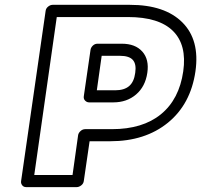

<svg xmlns="http://www.w3.org/2000/svg" viewBox="-20 -746 829 791"><path d="M66.9 0 168 -701.2Q169.4 -711.9 178.5 -719Q187.5 -726.1 196.8 -726.1H515.1Q658.7 -726.1 731.2 -653.8Q803.7 -581.5 785.2 -452.1Q765.6 -316.9 671.9 -240.5Q578.1 -164.1 434.1 -164.1H349.1L325.2 0Q323.7 10.7 314.5 17.8Q305.2 24.9 295.9 24.9H87.9Q77.1 24.9 71.3 17.1Q65.4 9.3 66.9 0ZM121.1 -24.9H278.8L301.8 -189Q303.2 -198.2 311.8 -206.1Q320.3 -213.9 331.1 -213.9H440.9Q567.9 -213.9 643.1 -275.4Q718.3 -336.9 734.9 -452.1Q750.5 -561 692.6 -618.4Q634.8 -675.8 506.8 -675.8H213.9ZM325.2 -349.1 353 -541Q354.5 -550.3 362.5 -558.1Q370.6 -565.9 381.8 -565.9H481.9Q537.6 -565.9 566.4 -533.4Q595.2 -501 586.9 -445.8Q578.6 -389.2 540.5 -356.7Q502.4 -324.2 446.8 -324.2H347.2Q337.9 -324.2 330.8 -331.3Q323.7 -338.4 325.2 -349.1ZM378.9 -374H454.1Q491.7 -374 512 -391.4Q532.2 -408.7 537.1 -445.8Q542.5 -481.9 527.3 -499Q512.2 -516.1 474.1 -516.1H398.9Z"/></svg>

Font: Trueno ExtraBold Outline
Style: Italic
Weight: 800
Width: 6
Designer: Julieta Ulanovsky
Foundry: Julieta Ulanovsky
Version: Version 3.001b | FøM Fix